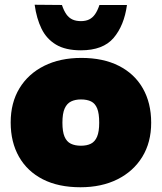

<svg xmlns="http://www.w3.org/2000/svg" viewBox="-20 -779 682 809"><path d="M319 10Q226 10 160.5 -23.5Q95 -57 60 -118.5Q25 -180 25 -263Q25 -346 62 -407Q99 -468 166 -501.5Q233 -535 323 -535Q415 -535 481 -501.5Q547 -468 582 -406.5Q617 -345 617 -262Q617 -179 579.5 -118Q542 -57 475 -23.5Q408 10 319 10ZM321 -165Q346 -165 363 -173.5Q380 -182 389 -203Q398 -224 398 -262Q398 -301 389.5 -322Q381 -343 364 -351.5Q347 -360 321 -360Q297 -360 279.5 -351.5Q262 -343 252.5 -322Q243 -301 243 -262Q243 -224 252 -203Q261 -182 278.5 -173.5Q296 -165 321 -165ZM321 -567Q256 -567 216 -591Q176 -615 155 -658Q134 -701 126 -759L241 -758Q249 -734 259.5 -719Q270 -704 285 -697Q300 -690 321 -690Q341 -690 355.5 -697Q370 -704 380.5 -719Q391 -734 399 -758H515Q503 -671 458.5 -619Q414 -567 321 -567Z"/></svg>

Font: REM Medium Black
Style: Regular
Weight: 900
Version: Version 1.005;gftools[0.9.28]